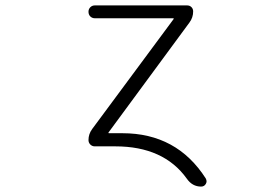

<svg xmlns="http://www.w3.org/2000/svg" viewBox="-20 -565 1040 713"><path d="M434.6 -70.3Q636.7 -70.3 744.1 97.7Q747.1 103.5 747.1 108.4Q747.1 113.3 744.1 118.2Q738.3 127.9 726.6 127.9Q694.3 127.9 673.8 98.6Q587.9 -21.5 408.2 -21.5H332Q322.3 -21.5 315.4 -28.3Q308.6 -35.2 308.6 -44.9Q308.6 -67.4 322.3 -85.9L624 -493.2Q627 -497.1 623 -497.1H333Q322.3 -497.1 315.4 -503.9Q308.6 -510.7 308.6 -521.5Q308.6 -531.2 315.4 -538.1Q322.3 -544.9 332 -544.9H674.8Q684.6 -544.9 690.9 -538.6Q697.3 -532.2 697.3 -522.5Q697.3 -500 683.6 -481.4L383.8 -74.2Q380.9 -70.3 384.8 -70.3Z"/></svg>

Font: Rounded-L Mgen+ 1mn light
Style: Regular
Weight: 200
Designer: [Source Han Sans]
Ryoko NISHIZUKA  (kana & ideographs); Paul D. Hunt (Latin, Greek & Cyrillic); Wenlong ZHANG  (bopomofo
Version: Version 1.059.20150602